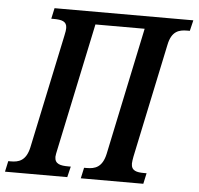

<svg xmlns="http://www.w3.org/2000/svg" viewBox="-69 -767 848 820"><g transform="rotate(5 354.5 -357.0)"><path d="M-18 0H249L260 -46H249C216 -46 191 -51 191 -82C191 -88 194 -102 196 -111L312 -660H523L408 -114C395 -55 364 -46 328 -46H317L307 0H575L585 -46H574C542 -46 519 -51 519 -82C519 -88 521 -102 523 -112L626 -600C638 -660 670 -668 705 -668H716L727 -714H132L122 -668H132C166 -668 189 -663 189 -634C189 -627 188 -617 184 -600L81 -113C68 -54 36 -46 3 -46H-8Z"/></g></svg>

Font: Noto Serif Condensed Semi
Style: Italic
Weight: 600
Width: 3
Italic angle: -12°
Designer: Monotype Design Team
Foundry: Monotype Imaging Inc.
Version: Version 1.901